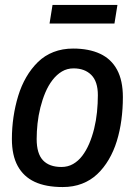

<svg xmlns="http://www.w3.org/2000/svg" viewBox="-20 -745 560 775"><path d="M233 10Q165 10 120 -11Q75 -32 51.5 -75Q28 -118 28 -184Q28 -229 34.5 -273Q41 -317 53.5 -358Q66 -399 86 -433.5Q106 -468 133 -494.5Q160 -521 196 -535Q232 -549 275 -549Q339 -549 384 -528Q429 -507 452.5 -463.5Q476 -420 476 -353Q476 -306 470 -261Q464 -216 451.5 -175.5Q439 -135 419 -101Q399 -67 372.5 -42Q346 -17 311 -3.5Q276 10 233 10ZM228 -71Q254 -71 275 -83Q296 -95 312 -116Q328 -137 340 -165Q352 -193 360 -225.5Q368 -258 371.5 -292.5Q375 -327 375 -361Q375 -416 348.5 -442.5Q322 -469 277 -469Q251 -469 230 -456.5Q209 -444 192 -422Q175 -400 163 -371.5Q151 -343 143 -311Q135 -279 131.5 -246.5Q128 -214 128 -184Q128 -125 153.5 -98Q179 -71 228 -71ZM180 -650 192 -725H454L442 -650Z"/></svg>

Font: Georama ExtraCondensed Thin Medium
Style: Italic
Weight: 500
Italic angle: -9°
Version: Version 1.001